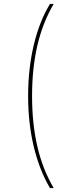

<svg xmlns="http://www.w3.org/2000/svg" viewBox="-20 -762 351 976"><path d="M234 194Q180 102 151.5 -17Q123 -136 123 -274Q123 -412 151.5 -532.5Q180 -653 234 -742H253Q197 -647 170 -531Q143 -415 143 -274Q143 -133 170 -17Q197 99 253 194Z"/></svg>

Font: Montserrat
Style: Regular
Weight: 400
Designer: Julieta Ulanovsky
Foundry: Julieta Ulanovsky
Version: Version 8.000